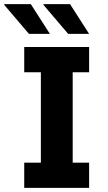

<svg xmlns="http://www.w3.org/2000/svg" viewBox="-46 -915 527 935"><path d="M104 -895 197 -750H95L-26 -892L-24 -895ZM295 -895 388 -750H286L165 -892L167 -895ZM388 -686V-563H308V-123H388V0H72V-123H153V-563H72V-686Z"/></svg>

Font: Chivo
Style: Bold
Weight: 700
Designer: Hector Gatti
Foundry: Omnibus-Type
Version: Version 1.007;PS 001.007;hotconv 1.0.88;makeotf.lib2.5.64775